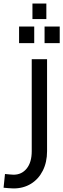

<svg xmlns="http://www.w3.org/2000/svg" viewBox="-63 -832 355 1077"><path d="M13 225Q0 225 -14.5 223.5Q-29 222 -43 221L-35 144Q-21 145 -8.5 146.5Q4 148 13 148Q59 148 87 113Q115 78 115 16V-500H201V16Q201 78 177 125.5Q153 173 110.5 199Q68 225 13 225ZM119 -725V-812H197V-725ZM44 -590V-683H129V-590ZM187 -590V-683H272V-590Z"/></svg>

Font: Cairo Medium
Style: Regular
Weight: 500
Designer: Mohamed Gaber, Accademia di Belle Arti di Urbino
Foundry: Kief Type Foundry, Accademia di Belle Arti di Urbino
Version: Version 3.117